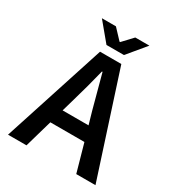

<svg xmlns="http://www.w3.org/2000/svg" viewBox="-192 -942 984 1065"><g transform="rotate(30 300.0 -410.0)"><path d="M457 0 407.2 -176.8H189L138.2 0H20L231.9 -653.8H368.2L580.1 0ZM214.8 -268.1H380.9L357.9 -348.1Q334 -435.1 299.8 -564H295.9Q270 -458 237.8 -348.1ZM356 -704.1H244.1L147.9 -819.8H237.8L297.9 -755.9H301.8L361.8 -819.8H452.1Z"/></g></svg>

Font: SourceCodePro-Semibold
Style: Regular
Weight: 600
Monospace: yes
Designer: Paul D. Hunt
Foundry: Adobe Systems Incorporated
Version: Version 1.009;PS 1.000;hotconv 1.0.70;makeotf.lib2.5.5900